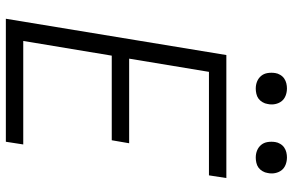

<svg xmlns="http://www.w3.org/2000/svg" viewBox="-188 -788 977 640"><g transform="rotate(90 300.0 -468.5)"><path d="M43 0 164 -735H574L565 -677H220L176 -411H458L448 -353H166L117 -58H462L453 0ZM506 -833Q493 -833 482 -837.5Q471 -842 463.5 -851Q456 -860 454 -872.5Q452 -885 454 -898Q455 -906 460 -914.5Q465 -923 472.5 -928Q480 -933 488.5 -935Q497 -937 505 -937Q518 -937 529.5 -932.5Q541 -928 548 -919Q555 -910 557.5 -897.5Q560 -885 557 -872Q556 -864 551 -855.5Q546 -847 539 -842Q532 -837 523 -835Q514 -833 506 -833ZM276 -833Q263 -833 252 -837.5Q241 -842 233.5 -851Q226 -860 224 -872.5Q222 -885 224 -898Q225 -906 230 -914.5Q235 -923 242.5 -928Q250 -933 258.5 -935Q267 -937 275 -937Q288 -937 299.5 -932.5Q311 -928 318 -919Q325 -910 327.5 -897.5Q330 -885 327 -872Q326 -864 321 -855.5Q316 -847 309 -842Q302 -837 293 -835Q284 -833 276 -833Z"/></g></svg>

Font: Iosevka Light Extended
Style: Italic
Weight: 300
Width: 7
Italic angle: -9°
Monospace: yes
Designer: Belleve Invis
Foundry: Belleve Invis
Version: Version 32.5.0; ttfautohint (v1.8.4)